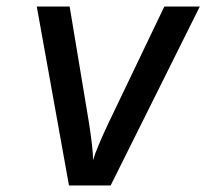

<svg xmlns="http://www.w3.org/2000/svg" viewBox="-20 -570 640 590"><path d="M192 0 93 -550H194L254 -189Q259 -157 262.5 -126.5Q266 -96 266 -78Q271 -96 284 -126.5Q297 -157 312 -189L485 -550H594L320 0Z"/></svg>

Font: JetBrains Mono NL Medium
Style: Italic
Weight: 500
Italic angle: -9°
Monospace: yes
Designer: Philipp Nurullin, Konstantin Bulenkov
Foundry: JetBrains
Version: Version 2.305; ttfautohint (v1.8.4.7-5d5b)